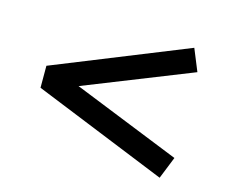

<svg xmlns="http://www.w3.org/2000/svg" viewBox="-74 -661 797 671"><g transform="rotate(15 324.0 -326.0)"><path d="M552.5 -91 69 -287V-366.5L552 -561L584.5 -481.5L196 -327L584.5 -171Z"/></g></svg>

Font: Geologica Cursive
Style: Regular
Weight: 400
Designer: Sindre Bremnes, Frode Helland
Foundry: Monokrom Skriftforlag AS
Version: Version 1.010;gftools[0.9.28]